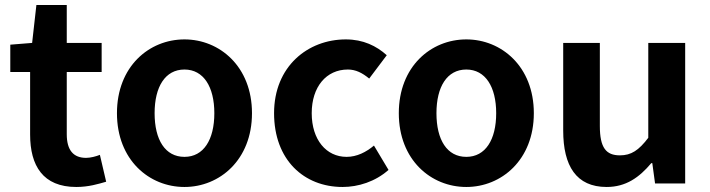

<svg xmlns="http://www.w3.org/2000/svg" viewBox="-20 -731 2828 765"><path d="M284 14C333 14 372 2 403 -7L378 -114C363 -108 341 -102 323 -102C273 -102 246 -132 246 -196V-444H385V-560H246V-711H125L108 -560L21 -553V-444H100V-195C100 -71 151 14 284 14Z M715 14C855 14 984 -94 984 -280C984 -466 855 -574 715 -574C574 -574 446 -466 446 -280C446 -94 574 14 715 14ZM715 -106C638 -106 596 -174 596 -280C596 -385 638 -454 715 -454C791 -454 834 -385 834 -280C834 -174 791 -106 715 -106Z M1345 14C1407 14 1475 -7 1528 -54L1470 -151C1439 -125 1402 -106 1361 -106C1280 -106 1222 -174 1222 -280C1222 -385 1280 -454 1366 -454C1397 -454 1423 -441 1451 -418L1521 -511C1480 -548 1427 -574 1358 -574C1206 -574 1072 -466 1072 -280C1072 -94 1191 14 1345 14Z M1838 14C1978 14 2107 -94 2107 -280C2107 -466 1978 -574 1838 -574C1697 -574 1569 -466 1569 -280C1569 -94 1697 14 1838 14ZM1838 -106C1761 -106 1719 -174 1719 -280C1719 -385 1761 -454 1838 -454C1914 -454 1957 -385 1957 -280C1957 -174 1914 -106 1838 -106Z M2397 14C2474 14 2527 -24 2575 -81H2579L2590 0H2710V-560H2563V-182C2525 -132 2495 -112 2450 -112C2395 -112 2370 -142 2370 -229V-560H2224V-211C2224 -70 2276 14 2397 14Z"/></svg>

Font: Noto Sans CJK SC
Style: Bold
Weight: 700
Designer: Ryoko NISHIZUKA 西塚涼子 (kana, bopomofo & ideographs); Paul D. Hunt (Latin, Greek & Cyrillic); Sandoll Communications 산돌커뮤니
Foundry: Adobe
Version: Version 2.004;hotconv 1.0.118;makeotfexe 2.5.65603